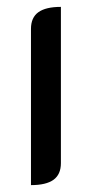

<svg xmlns="http://www.w3.org/2000/svg" viewBox="-20 -529 267 558"><path d="M70 -445Q70 -478 91.5 -493.5Q113 -509 157 -509V-55Q157 -22 135.5 -6.5Q114 9 70 9Z"/></svg>

Font: K2D
Style: Regular
Weight: 400
Version: Version 1.000; ttfautohint (v1.6)